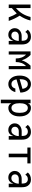

<svg xmlns="http://www.w3.org/2000/svg" viewBox="1953 -2540 782 4728"><g transform="rotate(90 2344.0 -176.0)"><path d="M90.8 0V-537.1H178.7V-178.2Q343.8 -316.4 397.9 -537.1H485.8Q451.2 -394.5 365.7 -269.5Q442.4 -152.3 495.1 0H406.2Q366.2 -115.2 309.6 -197.8Q253.4 -137.7 178.7 -76.7V0Z M1075.2 0H987.3V-115.7Q946.8 9.8 836.4 9.8Q757.3 9.8 713.4 -42Q673.8 -88.4 673.8 -146Q673.8 -232.4 742.7 -280.8Q796.4 -318.8 869.6 -318.8H984.9Q984.9 -387.2 969.7 -416Q940.9 -470.7 876.5 -470.7Q798.8 -470.7 768.1 -407.2L711.9 -468.8Q771 -546.9 887.7 -546.9Q986.8 -546.9 1040.5 -467.8Q1075.2 -416.5 1075.2 -319.3ZM987.3 -247.6Q930.7 -247.6 871.1 -247.6Q816.4 -247.6 785.2 -218.8Q757.8 -193.4 757.8 -149.9Q757.8 -117.2 779.3 -93.8Q805.7 -64.9 854 -64.9Q905.3 -64.9 938.5 -106.9Q987.3 -167.5 987.3 -247.6Z M1245.1 0V-537.1H1333Q1432.6 -438.5 1463.9 -320.3Q1503.9 -443.4 1596.7 -537.1H1684.6V0H1606.4V-425.8Q1507.8 -335.9 1507.8 -172.9H1419.9Q1419.9 -337.9 1323.2 -425.8V0Z M2248.5 -163.1Q2233.4 -107.4 2204.1 -68.4Q2145.5 9.8 2050.8 9.8Q1956.5 9.8 1897.5 -68.4Q1840.8 -143.1 1840.8 -268.6Q1840.8 -394 1897.5 -468.8Q1956.5 -546.9 2050.8 -546.9Q2144.5 -546.9 2204.1 -468.8Q2256.8 -399.4 2260.3 -286.1L1934.6 -191.9Q1940.9 -156.2 1953.6 -129.9Q1983.9 -66.9 2050.8 -66.9Q2117.7 -66.9 2147.9 -129.9Q2155.3 -145 2160.6 -163.1ZM1928.7 -268.6 2168 -337.9Q2162.1 -378.4 2147.9 -407.2Q2117.2 -470.2 2050.8 -470.2Q1984.4 -470.2 1953.6 -407.2Q1928.7 -356 1928.7 -268.6Z M2636.7 -470.2Q2577.1 -470.2 2546.4 -407.2Q2521.5 -356 2521.5 -268.6Q2521.5 -181.2 2546.4 -129.9Q2577.1 -66.9 2636.7 -66.9Q2703.1 -66.9 2733.9 -129.9Q2758.8 -181.2 2758.8 -268.6Q2758.8 -356 2733.9 -407.2Q2703.1 -470.2 2636.7 -470.2ZM2434.6 -537.1H2522.5V-469.7Q2549.8 -546.9 2636.7 -546.9Q2731 -546.9 2790 -468.8Q2846.7 -394 2846.7 -268.6Q2846.7 -143.1 2790 -68.4Q2731 9.8 2636.7 9.8Q2556.2 9.8 2522.5 -67.4V195.3H2434.6Z M3418.9 0H3331.1V-115.7Q3290.5 9.8 3180.2 9.8Q3101.1 9.8 3057.1 -42Q3017.6 -88.4 3017.6 -146Q3017.6 -232.4 3086.4 -280.8Q3140.1 -318.8 3213.4 -318.8H3328.6Q3328.6 -387.2 3313.5 -416Q3284.7 -470.7 3220.2 -470.7Q3142.6 -470.7 3111.8 -407.2L3055.7 -468.8Q3114.7 -546.9 3231.4 -546.9Q3330.6 -546.9 3384.3 -467.8Q3418.9 -416.5 3418.9 -319.3ZM3331.1 -247.6Q3274.4 -247.6 3214.8 -247.6Q3160.2 -247.6 3128.9 -218.8Q3101.6 -193.4 3101.6 -149.9Q3101.6 -117.2 3123 -93.8Q3149.4 -64.9 3197.8 -64.9Q3249 -64.9 3282.2 -106.9Q3331.1 -167.5 3331.1 -247.6Z M3764.6 0V-459H3613.3V-537.1H4003.9V-459H3852.5V0Z M4590.8 0H4502.9V-115.7Q4462.4 9.8 4352.1 9.8Q4272.9 9.8 4229 -42Q4189.5 -88.4 4189.5 -146Q4189.5 -232.4 4258.3 -280.8Q4312 -318.8 4385.3 -318.8H4500.5Q4500.5 -387.2 4485.4 -416Q4456.5 -470.7 4392.1 -470.7Q4314.5 -470.7 4283.7 -407.2L4227.5 -468.8Q4286.6 -546.9 4403.3 -546.9Q4502.4 -546.9 4556.2 -467.8Q4590.8 -416.5 4590.8 -319.3ZM4502.9 -247.6Q4446.3 -247.6 4386.7 -247.6Q4332 -247.6 4300.8 -218.8Q4273.4 -193.4 4273.4 -149.9Q4273.4 -117.2 4294.9 -93.8Q4321.3 -64.9 4369.6 -64.9Q4420.9 -64.9 4454.1 -106.9Q4502.9 -167.5 4502.9 -247.6Z"/></g></svg>

Font: Consola Mono
Style: Book
Weight: 400
Monospace: yes
Designer: Wojciech Kalinowski "wmk69" (wmk69@o2.pl)
Foundry: Wojciech Kalinowski "wmk69" (wmk69@o2.pl)
Version: Version 2.1.0